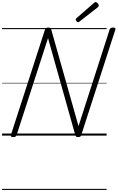

<svg xmlns="http://www.w3.org/2000/svg" viewBox="-20 -1299 1126 1839"><path d="M106 14Q78 14 84 -5L411 -1016Q415 -1026 421.5 -1030.5Q428 -1035 442 -1035Q454 -1035 460.5 -1031.5Q467 -1028 470 -1019L732 -91L1030 -1016Q1034 -1026 1041.5 -1030.5Q1049 -1035 1063 -1035Q1091 -1035 1085 -1016L758 -5Q756 5 748.5 9.5Q741 14 728 14Q717 14 711.5 10.5Q706 7 702 -2L440 -934L139 -5Q136 5 128.5 9.5Q121 14 106 14ZM729 -1086Q722 -1086 713.5 -1095Q705 -1104 705 -1110Q705 -1113 705.5 -1116Q706 -1119 710 -1123L879 -1270Q884 -1274 887 -1276.5Q890 -1279 895 -1279Q901 -1279 908.5 -1274Q916 -1269 921 -1261Q926 -1253 926 -1247Q926 -1243 925 -1239.5Q924 -1236 919 -1231L743 -1094Q738 -1090 735 -1088Q732 -1086 729 -1086ZM0 510H1001V520H0ZM0 -20H1001V0H0ZM0 -505H1001V-500H0ZM0 -1030H1001V-1020H0Z"/></svg>

Font: Playwrite CO Guides
Style: Regular
Weight: 400
Designer: Veronika Burian, José Scaglione
Foundry: TypeTogether
Version: Version 1.003